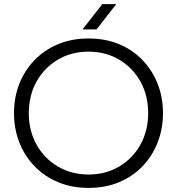

<svg xmlns="http://www.w3.org/2000/svg" viewBox="-20 -900 860 933"><path d="M410 13Q328 13 261.5 -15Q195 -43 147 -93Q99 -143 73.5 -209Q48 -275 48 -350Q48 -426 73.5 -491.5Q99 -557 147 -607Q195 -657 261.5 -685Q328 -713 410 -713Q493 -713 559.5 -685Q626 -657 673.5 -607Q721 -557 746.5 -491.5Q772 -426 772 -350Q772 -275 746.5 -209Q721 -143 673.5 -93Q626 -43 559.5 -15Q493 13 410 13ZM410 -52Q494 -52 559.5 -91Q625 -130 662.5 -197.5Q700 -265 700 -350Q700 -436 662.5 -503.5Q625 -571 559.5 -610Q494 -649 410 -649Q327 -649 261 -610Q195 -571 157.5 -503.5Q120 -436 120 -350Q120 -265 157.5 -197.5Q195 -130 261 -91Q327 -52 410 -52ZM381 -757 477 -880H545L449 -757Z"/></svg>

Font: MuseoModerno Light
Style: Regular
Weight: 300
Designer: Pablo Cosgaya, Héctor Gatti, Marcela Romero, and the Authors of The MuseoModerno Project.
Foundry: Omnibus-Type Team
Version: Version 1.001